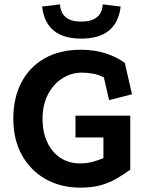

<svg xmlns="http://www.w3.org/2000/svg" viewBox="-20 -838 678 880"><path d="M577 -60Q546 -38 513.5 -19Q481 0 441.5 11Q402 22 349 22Q258 22 188.5 -17.5Q119 -57 80 -128Q41 -199 41 -294Q41 -389 78 -460Q115 -531 184.5 -570.5Q254 -610 351 -610Q413 -610 464 -593.5Q515 -577 552 -550L585 -406L480 -379L456 -483Q431 -496 405.5 -500.5Q380 -505 354 -505Q307 -505 266 -479Q225 -453 200 -405.5Q175 -358 175 -294Q175 -233 196.5 -186.5Q218 -140 257 -114.5Q296 -89 347 -89Q378 -89 403.5 -96Q429 -103 454 -113V-208H326V-308H577ZM352 -661Q190 -661 173 -808L255 -818Q260 -739 352 -739Q446 -739 451 -818L533 -808Q516 -661 352 -661Z"/></svg>

Font: Podkova ExtraBold
Style: Regular
Weight: 800
Designer: Ilya Yudin
Foundry: Cyreal (www.cyreal.org)
Version: Version 2.103